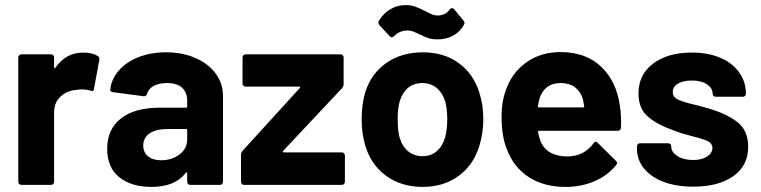

<svg xmlns="http://www.w3.org/2000/svg" viewBox="-20 -728 2995 756"><path d="M365 -507Q373 -503 371 -492L350 -378Q349 -366 336 -371Q321 -376 301 -376Q293 -376 279 -374Q243 -371 218 -347.5Q193 -324 193 -285V-12Q193 -7 189.5 -3.5Q186 0 181 0H64Q59 0 55.5 -3.5Q52 -7 52 -12V-502Q52 -507 55.5 -510.5Q59 -514 64 -514H181Q186 -514 189.5 -510.5Q193 -507 193 -502V-464Q193 -461 195 -460Q197 -459 198 -461Q239 -521 308 -521Q344 -521 365 -507Z M858 -351V-12Q858 -7 854.5 -3.5Q851 0 846 0H729Q724 0 720.5 -3.5Q717 -7 717 -12V-45Q717 -48 715 -49Q713 -50 711 -47Q669 8 576 8Q498 8 450 -30Q402 -68 402 -142Q402 -219 456 -261.5Q510 -304 610 -304H712Q717 -304 717 -309V-331Q717 -364 697 -382.5Q677 -401 637 -401Q606 -401 585.5 -390Q565 -379 559 -359Q556 -348 546 -349L425 -365Q413 -367 414 -374Q418 -416 447.5 -450Q477 -484 525.5 -503Q574 -522 634 -522Q699 -522 750 -499.5Q801 -477 829.5 -438Q858 -399 858 -351ZM717 -179V-215Q717 -220 712 -220H640Q595 -220 569.5 -203Q544 -186 544 -155Q544 -128 563 -112.5Q582 -97 614 -97Q657 -97 687 -120Q717 -143 717 -179Z M929 -12V-119Q929 -127 935 -134L1160 -381Q1165 -387 1158 -387H947Q942 -387 938.5 -390.5Q935 -394 935 -399V-502Q935 -507 938.5 -510.5Q942 -514 947 -514H1321Q1326 -514 1329.5 -510.5Q1333 -507 1333 -502V-396Q1333 -389 1327 -381L1095 -134Q1091 -128 1097 -128H1326Q1331 -128 1334.5 -124.5Q1338 -121 1338 -116V-12Q1338 -7 1334.5 -3.5Q1331 0 1326 0H941Q936 0 932.5 -3.5Q929 -7 929 -12Z M1418 -156Q1404 -203 1404 -258Q1404 -317 1418 -364Q1441 -438 1501 -480Q1561 -522 1645 -522Q1727 -522 1785 -480.5Q1843 -439 1867 -365Q1883 -315 1883 -260Q1883 -206 1869 -159Q1847 -81 1787.5 -36.5Q1728 8 1644 8Q1560 8 1500 -36Q1440 -80 1418 -156ZM1733 -188Q1741 -220 1741 -258Q1741 -300 1733 -329Q1722 -363 1699 -382Q1676 -401 1643 -401Q1609 -401 1586.5 -382Q1564 -363 1554 -329Q1546 -305 1546 -258Q1546 -213 1553 -188Q1563 -153 1586.5 -133Q1610 -113 1644 -113Q1677 -113 1700 -133Q1723 -153 1733 -188ZM1636 -591Q1615 -601 1605.5 -604.5Q1596 -608 1585 -608Q1554 -608 1532 -586Q1527 -581 1523 -581Q1518 -581 1515 -585L1474 -629Q1467 -638 1472 -646Q1488 -674 1516 -691Q1544 -708 1578 -708Q1597 -708 1611.5 -703Q1626 -698 1637.5 -692.5Q1649 -687 1653 -685Q1672 -675 1682 -671Q1692 -667 1703 -667Q1734 -667 1751 -691Q1755 -696 1760 -696Q1765 -696 1768 -692L1805 -647Q1811 -640 1808 -633Q1795 -606 1767.5 -589.5Q1740 -573 1703 -573Q1682 -573 1668 -577.5Q1654 -582 1636 -591Z M2425 -225Q2424 -213 2412 -213H2103Q2097 -213 2099 -208Q2102 -188 2110 -168Q2136 -112 2216 -112Q2280 -113 2317 -164Q2321 -170 2326 -170Q2329 -170 2333 -166L2405 -95Q2410 -90 2410 -86Q2410 -84 2406 -78Q2373 -37 2321 -14.5Q2269 8 2207 8Q2121 8 2061.5 -31Q2002 -70 1976 -140Q1955 -190 1955 -271Q1955 -326 1970 -368Q1993 -439 2050.5 -481Q2108 -523 2187 -523Q2287 -523 2347.5 -465Q2408 -407 2421 -310Q2427 -272 2425 -225ZM2105 -342Q2101 -329 2098 -310Q2098 -305 2103 -305H2276Q2282 -305 2280 -310Q2275 -339 2275 -338Q2266 -368 2243.5 -384.5Q2221 -401 2188 -401Q2125 -401 2105 -342Z M2488 -142V-152Q2488 -157 2491.5 -160.5Q2495 -164 2500 -164H2611Q2616 -164 2619.5 -160.5Q2623 -157 2623 -152V-151Q2623 -129 2647.5 -113.5Q2672 -98 2709 -98Q2743 -98 2764 -111.5Q2785 -125 2785 -145Q2785 -163 2767 -172Q2749 -181 2708 -191Q2661 -203 2634 -214Q2570 -236 2532 -268Q2494 -300 2494 -360Q2494 -434 2551.5 -477.5Q2609 -521 2704 -521Q2768 -521 2816 -500.5Q2864 -480 2890.5 -443Q2917 -406 2917 -359Q2917 -354 2913.5 -350.5Q2910 -347 2905 -347H2798Q2793 -347 2789.5 -350.5Q2786 -354 2786 -359Q2786 -381 2763.5 -396Q2741 -411 2704 -411Q2671 -411 2650 -399Q2629 -387 2629 -366Q2629 -346 2649.5 -336Q2670 -326 2718 -315Q2729 -312 2743 -308.5Q2757 -305 2773 -300Q2844 -279 2885 -246Q2926 -213 2926 -150Q2926 -76 2867.5 -34.5Q2809 7 2710 7Q2643 7 2593 -12Q2543 -31 2515.5 -65Q2488 -99 2488 -142Z"/></svg>

Font: Amber EN
Style: Bold
Weight: 700
Designer: Jeremy Tribby
Foundry: Tribby Type
Version: Version 1.408 November 24, 2021